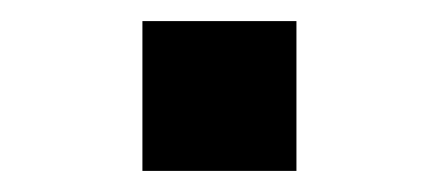

<svg xmlns="http://www.w3.org/2000/svg" viewBox="-20 -440 416 182"><path d="M115 -278V-420H261V-278Z"/></svg>

Font: Archivo SemiExpanded SemiBold
Style: Regular
Weight: 600
Width: 6
Designer: Hector Gatti
Foundry: Omnibus-Type
Version: Version 2.001